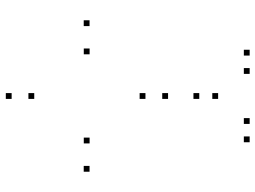

<svg xmlns="http://www.w3.org/2000/svg" viewBox="-129 -727 878 660"><g transform="rotate(90 310.0 -397.0)"><path d="M320 -515.7V-535.7H300V-515.7ZM69.7 -245.8V-265.8H49.7V-245.8ZM320 22V2H300V22ZM570.3 -245.8V-265.8H550.3V-245.8ZM320 -55.7V-75.7H300V-55.7ZM166.7 -246V-266H146.7V-246ZM320 -438V-458H300V-438ZM473 -246V-266H453V-246ZM320 -623V-643H300V-623ZM469 -796.2V-816.2H449V-796.2ZM406 -796.2V-816.2H386V-796.2ZM320 -687.8V-707.8H300V-687.8ZM234 -796.2V-816.2H214V-796.2ZM171 -796.2V-816.2H151V-796.2Z"/></g></svg>

Font: Monaspace Neon Dots Var
Style: Regular
Weight: 400
Designer: Riley Cran and the Lettermatic Team
Version: Version 1.100 (Monaspace Neon Dots)